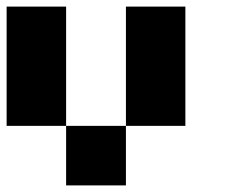

<svg xmlns="http://www.w3.org/2000/svg" viewBox="-20 -560 761 580"><path d="M0 -540Q59.6 -540 179.7 -540Q179.7 -419.9 179.7 -179.7Q120.1 -179.7 0 -179.7Q0 -299.8 0 -540ZM179.7 -179.7Q240.2 -179.7 360.4 -179.7Q360.4 -120.1 360.4 0Q299.8 0 179.7 0Q179.7 -59.6 179.7 -179.7ZM360.4 -540Q419.9 -540 540 -540Q540 -419.9 540 -179.7Q480.5 -179.7 360.4 -179.7Q360.4 -299.8 360.4 -540Z"/></svg>

Font: Pixelfont
Style: 5 px
Weight: 400
Designer: Eugene Lysy
Version: Version 1.0.2 (beta)